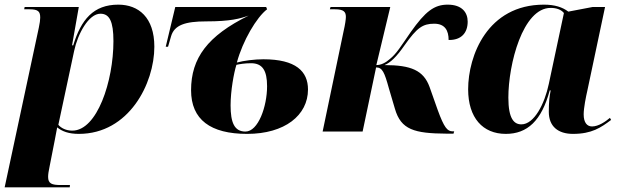

<svg xmlns="http://www.w3.org/2000/svg" viewBox="-39 -566 2667 826"><path d="M128 -447 -19 240H261L262 230H222C184 230 168 224 168 195C168 184 170 171 174 152L197 35C201 13 204 -2 207 -18C228 -1 256 10 300 10C516 10 625 -207 625 -365C625 -491 557 -546 470 -546C363 -546 310 -482 276 -371H271L300 -536H67L65 -526H88C126 -526 134 -516 134 -490C134 -481 132 -465 128 -447ZM272 -4C245 -4 224 -15 212 -29L280 -347C295 -419 342 -507 393 -507C432 -507 449 -474 449 -389C449 -217 379 -4 272 -4Z M1024 10C1186 10 1286 -70 1286 -181C1286 -259 1234 -311 1094 -311C1056 -311 1009 -305 980 -297C1005 -390 1065 -492 1110 -526L1106 -536H715L674 -365H684L697 -410C711 -458 757 -474 848 -474C953 -474 994 -486 1031 -499C854 -412 783 -316 783 -178C783 -51 867 10 1024 10ZM1017 0C969 0 953 -39 953 -113C953 -175 967 -252 978 -287C991 -290 1013 -294 1041 -294C1090 -294 1110 -263 1110 -195C1110 -108 1072 0 1017 0Z M1882 9H1912L1915 -1H1908C1886 -1 1872 -16 1844 -93L1809 -192C1783 -263 1730 -286 1615 -286C1640 -296 1666 -320 1702 -372C1755 -447 1780 -464 1829 -464C1875 -464 1891 -435 1891 -394C1946 -393 1973 -425 1973 -473C1973 -512 1949 -546 1887 -546C1829 -546 1791 -517 1728 -428C1687 -369 1667 -335 1638 -312C1620 -296 1600 -286 1580 -286L1640 -536H1383L1380 -526H1402C1440 -526 1449 -515 1449 -493C1449 -484 1446 -461 1439 -431L1349 0H1521L1579 -276C1606 -276 1615 -255 1634 -186L1660 -98C1686 -8 1743 8 1882 9Z M2137 10C2230 10 2291 -47 2326 -177H2330C2325 -152 2322 -128 2322 -85C2322 -22 2362 10 2426 10C2507 10 2546 -17 2590 -50L2585 -59C2566 -43 2536 -22 2508 -22C2487 -22 2472 -38 2472 -74C2472 -102 2482 -151 2488 -177L2564 -536H2511L2406 -516C2381 -535 2348 -546 2301 -546C2058 -546 1975 -326 1975 -182C1975 -59 2038 10 2137 10ZM2204 -31C2173 -31 2148 -54 2148 -146C2148 -290 2210 -532 2330 -532C2354 -532 2375 -525 2387 -510L2322 -205C2304 -119 2259 -31 2204 -31Z"/></svg>

Font: Noto Serif Display ExtraBold
Style: Italic
Weight: 800
Italic angle: -12°
Designer: Monotype Design Team
Foundry: Monotype Imaging Inc.
Version: Version 2.009